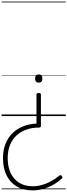

<svg xmlns="http://www.w3.org/2000/svg" viewBox="-20 -1435 833 2374"><path d="M459 -285Q473 -285 479.5 -280.5Q486 -276 486 -264V121Q486 131 481 136.5Q476 142 466 142Q378 142 306 167.5Q234 193 182.5 241.5Q131 290 103 360.5Q75 431 75 521Q75 628 112.5 706Q150 784 219 826Q288 868 382 868Q440 868 497 852.5Q554 837 608.5 807.5Q663 778 714 736Q720 730 727.5 731Q735 732 743 740Q751 750 751.5 758Q752 766 745 772Q693 819 633.5 852Q574 885 511 902Q448 919 382 919Q270 919 188 871Q106 823 61.5 734Q17 645 17 520Q17 425 46.5 348Q76 271 131 215.5Q186 160 262.5 128.5Q339 97 431 93V-265Q431 -276 438 -280.5Q445 -285 459 -285ZM459 -515Q481 -515 492.5 -502.5Q504 -490 504 -464Q504 -439 492.5 -426Q481 -413 459 -413Q437 -413 425.5 -426Q414 -439 414 -464Q414 -490 425.5 -502.5Q437 -515 459 -515ZM0 895H793V905H0ZM0 -20H793V0H0ZM0 -505H793V-500H0ZM0 -1415H793V-1405H0Z"/></svg>

Font: Playwrite BE WAL Guides
Style: Regular
Weight: 400
Designer: Veronika Burian, José Scaglione
Foundry: TypeTogether
Version: Version 1.003